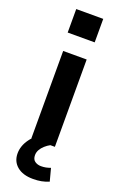

<svg xmlns="http://www.w3.org/2000/svg" viewBox="-177 -780 644 1029"><g transform="rotate(20 145.0 -265.5)"><path d="M78 0V-498H212V0ZM67 -599V-733H221V-599ZM160 202Q102 202 69 174.5Q36 147 36 101Q36 58 65 18Q94 -22 141 -43L186 0Q171 8 157 20.5Q143 33 135 47.5Q127 62 127 78Q127 102 142 112.5Q157 123 177 123Q192 123 204.5 120.5Q217 118 231 113L250 185Q228 194 207 198Q186 202 160 202Z"/></g></svg>

Font: Nunito Sans 8pt
Style: Bold
Weight: 700
Version: Version 3.101;gftools[0.9.27]